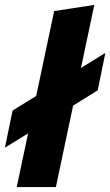

<svg xmlns="http://www.w3.org/2000/svg" viewBox="-34 -760 448 780"><path d="M17 -311 113 -370 186 -715 349 -740 295 -484 394 -545 363 -393 263 -331 193 0H34L80 -218L-14 -160Z"/></svg>

Font: Red Hat Text
Style: Bold Italic
Weight: 700
Italic angle: -12°
Designer: Pentagram / MCKL
Foundry: Pentagram / MCKL
Version: Version 1.003; Red Hat Text Bold Italic